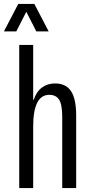

<svg xmlns="http://www.w3.org/2000/svg" viewBox="-47 -958 455 978"><path d="M51 -729H122V-450H125Q138 -491 166.5 -512Q195 -533 233 -533Q289 -533 315 -493.5Q341 -454 341 -369V0H270V-361Q270 -426 254 -450.5Q238 -475 204 -475Q122 -475 122 -313V0H51ZM46 -938H128L201 -798H138L87 -898L36 -798H-27Z"/></svg>

Font: Mona Sans Condensed
Style: Regular
Weight: 400
Width: 3
Designer: Deni Anggara
Foundry: GitHub
Version: Version 2.000